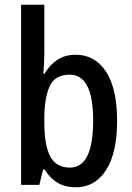

<svg xmlns="http://www.w3.org/2000/svg" viewBox="-20 -780 557 810"><path d="M167 -559Q167 -538 166 -514.5Q165 -491 163 -469H168Q190 -507 222.5 -528Q255 -549 299 -549Q381 -549 427.5 -477.5Q474 -406 474 -270Q474 -135 427.5 -62.5Q381 10 300 10Q255 10 223 -9Q191 -28 168 -65H162L146 0H69V-760H167ZM274 -465Q211 -465 189 -415Q167 -365 167 -279V-262Q167 -167 192 -120Q217 -73 275 -73Q373 -73 373 -272Q373 -465 274 -465Z"/></svg>

Font: Noto Sans Myanmar Condensed Medium
Style: Regular
Weight: 500
Width: 3
Designer: Monotype Design Team
Foundry: Monotype Imaging Inc.
Version: Version 2.107; ttfautohint (v1.8.4.7-5d5b)